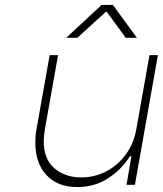

<svg xmlns="http://www.w3.org/2000/svg" viewBox="-20 -748 659 777"><path d="M526 0H492L512 -116H506Q474 -64 419 -27.5Q364 9 293 9Q213 9 168 -39.5Q123 -88 123 -170Q123 -202 128 -227L181 -525H215L162 -227Q157 -197 157 -177Q157 -104 200 -67Q243 -30 309 -30Q363 -30 410 -54.5Q457 -79 489.5 -123.5Q522 -168 532 -227L585 -525H619ZM391 -728H437L534 -595H489L412 -700H408L293 -595H248Z"/></svg>

Font: Be Vietnam Thin
Style: Italic
Weight: 250
Italic angle: -9°
Designer: Gabriel Lam
Foundry: TypeRant
Version: Version 3.000